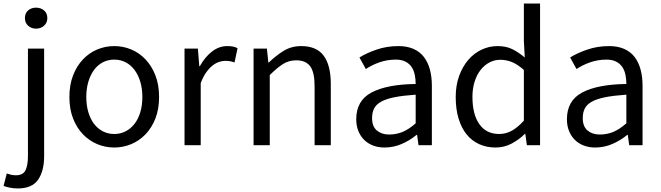

<svg xmlns="http://www.w3.org/2000/svg" viewBox="-64 -816 3712 1079"><path d="M36 243Q11 243 -9.5 238.5Q-30 234 -44 229L-26 159Q-15 163 -2 166Q11 169 25 169Q66 169 79.5 140.5Q93 112 93 62V-543H184V62Q184 145 150 194Q116 243 36 243ZM139 -655Q112 -655 94 -671.5Q76 -688 76 -714Q76 -742 94 -757.5Q112 -773 139 -773Q165 -773 183.5 -757.5Q202 -742 202 -714Q202 -688 183.5 -671.5Q165 -655 139 -655Z M578 13Q528 13 482.5 -6Q437 -25 402 -61.5Q367 -98 346.5 -150.5Q326 -203 326 -271Q326 -339 346.5 -392Q367 -445 402 -482Q437 -519 482.5 -538Q528 -557 578 -557Q628 -557 673.5 -538Q719 -519 754 -482Q789 -445 809.5 -392Q830 -339 830 -271Q830 -203 809.5 -150.5Q789 -98 754 -61.5Q719 -25 673.5 -6Q628 13 578 13ZM578 -63Q613 -63 642 -78Q671 -93 692 -120Q713 -147 724.5 -185.5Q736 -224 736 -271Q736 -318 724.5 -356.5Q713 -395 692 -423Q671 -451 642 -466Q613 -481 578 -481Q543 -481 514 -466Q485 -451 464.5 -423Q444 -395 432.5 -356.5Q421 -318 421 -271Q421 -224 432.5 -185.5Q444 -147 464.5 -120Q485 -93 514 -78Q543 -63 578 -63Z M973 -543H1048L1056 -444H1059Q1088 -496 1127.5 -526.5Q1167 -557 1213 -557Q1231 -557 1244.5 -554.5Q1258 -552 1271 -545L1254 -465Q1240 -470 1229 -472Q1218 -474 1201 -474Q1184 -474 1165.5 -467.5Q1147 -461 1129 -446.5Q1111 -432 1094 -408Q1077 -384 1064 -349V0H973Z M1361 -543H1436L1444 -465H1447Q1486 -503 1529.5 -530Q1573 -557 1629 -557Q1715 -557 1755 -503Q1795 -449 1795 -344V0H1704V-332Q1704 -409 1679.5 -443Q1655 -477 1601 -477Q1559 -477 1526 -456Q1493 -435 1452 -394V0H1361Z M2096 13Q2062 13 2033 2Q2004 -9 1983 -29.5Q1962 -50 1950 -79.5Q1938 -109 1938 -146Q1938 -251 2024.5 -296.5Q2111 -342 2272 -344Q2272 -370 2267 -395Q2262 -420 2249.5 -439Q2237 -458 2215 -469.5Q2193 -481 2160 -481Q2112 -481 2068 -465.5Q2024 -450 1992 -428L1956 -493Q1994 -517 2051.5 -537Q2109 -557 2175 -557Q2224 -557 2260 -541Q2296 -525 2318.5 -495.5Q2341 -466 2352 -425Q2363 -384 2363 -334V0H2288L2280 -58H2277Q2238 -26 2192.5 -6.5Q2147 13 2096 13ZM2122 -60Q2162 -60 2197 -74Q2232 -88 2272 -123V-284Q2200 -279 2152.5 -269.5Q2105 -260 2077 -244Q2049 -228 2038 -205.5Q2027 -183 2027 -152Q2027 -105 2054 -82.5Q2081 -60 2122 -60Z M2721 13Q2670 13 2628.5 -6Q2587 -25 2558 -61Q2529 -97 2513 -150Q2497 -203 2497 -271Q2497 -337 2516.5 -390Q2536 -443 2568 -480Q2600 -517 2642.5 -537Q2685 -557 2732 -557Q2780 -557 2814.5 -540Q2849 -523 2885 -493L2880 -587V-796H2971V0H2897L2888 -64H2886Q2854 -32 2812 -9.5Q2770 13 2721 13ZM2741 -63Q2779 -63 2812.5 -81.5Q2846 -100 2880 -138V-423Q2845 -454 2813.5 -467Q2782 -480 2748 -480Q2715 -480 2686.5 -465Q2658 -450 2636.5 -422.5Q2615 -395 2603 -356.5Q2591 -318 2591 -272Q2591 -173 2630 -118Q2669 -63 2741 -63Z M3280 13Q3246 13 3217 2Q3188 -9 3167 -29.5Q3146 -50 3134 -79.5Q3122 -109 3122 -146Q3122 -251 3208.5 -296.5Q3295 -342 3456 -344Q3456 -370 3451 -395Q3446 -420 3433.5 -439Q3421 -458 3399 -469.5Q3377 -481 3344 -481Q3296 -481 3252 -465.5Q3208 -450 3176 -428L3140 -493Q3178 -517 3235.5 -537Q3293 -557 3359 -557Q3408 -557 3444 -541Q3480 -525 3502.5 -495.5Q3525 -466 3536 -425Q3547 -384 3547 -334V0H3472L3464 -58H3461Q3422 -26 3376.5 -6.5Q3331 13 3280 13ZM3306 -60Q3346 -60 3381 -74Q3416 -88 3456 -123V-284Q3384 -279 3336.5 -269.5Q3289 -260 3261 -244Q3233 -228 3222 -205.5Q3211 -183 3211 -152Q3211 -105 3238 -82.5Q3265 -60 3306 -60Z"/></svg>

Font: SpoqaHanSans-Regular
Style: Regular
Weight: 400
Designer: [Spoqa Han Sans] Dong-huui Kim \uAE40 \uB3D9 \uD718  Younghwa Kang \uAC15 \uC601 \uD654  [Noto Sans] Ryoko NISHIZUKA \u8
Foundry: Spoqa (http://www.spoqa-han-sans.com)
Version: Version 2.000